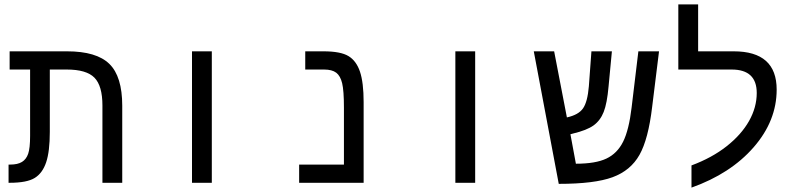

<svg xmlns="http://www.w3.org/2000/svg" viewBox="-20 -833 3641 875"><path d="M117.2 -516.1H23.9V-599.1H285.2Q419.9 -599.1 478.5 -541.7Q537.1 -484.4 537.1 -351.1V0H446.8V-352.1Q446.8 -441.9 410.4 -479Q374 -516.1 284.2 -516.1H207V-231.9Q207 -143.1 190.4 -93.5Q173.8 -43.9 138.2 -22Q102.5 0 23.9 0H19V-83H26.9Q60.5 -83 80.1 -95Q99.6 -106.9 108.4 -132.3Q117.2 -157.7 117.2 -213.9Z M855 -599.1H945.3V0H855Z M1637.2 0H1343.3V-83H1547.4V-341.8Q1547.4 -419.9 1539.3 -453.6Q1531.2 -487.3 1512.2 -501.7Q1493.2 -516.1 1457 -516.1H1371.1V-599.1H1454.1Q1532.2 -599.1 1568.1 -577.4Q1604 -555.7 1620.6 -506.1Q1637.2 -456.5 1637.2 -367.2Z M2055.2 -599.1H2145.5V0H2055.2Z M2563.5 -297.9Q2616.7 -309.6 2637.2 -339.4Q2657.7 -369.1 2663.6 -439.9L2675.3 -599.1H2768.6L2753.4 -439Q2746.6 -361.8 2731.2 -322.8Q2715.8 -283.7 2685.1 -261.5Q2654.3 -239.3 2590.3 -224.1L2579.6 -221.2L2604.5 -86.9Q2694.3 -86.9 2743.7 -110.4Q2793 -133.8 2819.6 -187Q2846.2 -240.2 2858.4 -342.8L2889.2 -599.1H2983.4L2952.1 -346.2Q2934.6 -198.7 2894.3 -127.2Q2854 -55.7 2771.7 -25.4Q2689.5 4.9 2526.4 4.9L2412.6 -599.1H2505.4Z M3131.3 -79.1Q3224.6 -113.8 3291.5 -166.5Q3358.4 -219.2 3393.6 -281.5Q3428.7 -343.8 3428.7 -409.2Q3428.7 -516.1 3314.5 -516.1H3071.3V-813H3161.6V-599.1H3323.7Q3519.5 -599.1 3519.5 -424.8Q3519.5 -282.2 3414.6 -161.9Q3309.6 -41.5 3131.3 22Z"/></svg>

Font: Courier New
Style: Regular
Weight: 400
Designer: Steve Matteson
Foundry: Ascender Corporation
Version: Version 2.00.3